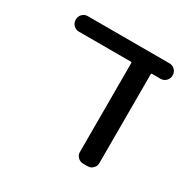

<svg xmlns="http://www.w3.org/2000/svg" viewBox="-123 -673 780 777"><g transform="rotate(30 267.0 -284.0)"><path d="M413.1 -54.7Q413.1 -41 402.8 -30.8Q392.6 -20.5 378.9 -20.5H357.4Q342.8 -20.5 332.5 -30.8Q322.3 -41 322.3 -54.7V-470.7Q322.3 -474.6 318.4 -474.6H74.2Q60.5 -474.6 50.3 -484.9Q40 -495.1 40 -509.8V-511.7Q40 -526.4 50.3 -536.6Q60.5 -546.9 74.2 -546.9H457Q471.7 -546.9 481.9 -536.6Q492.2 -526.4 492.2 -511.7V-509.8Q492.2 -495.1 481.9 -484.9Q471.7 -474.6 457 -474.6H418Q413.1 -474.6 413.1 -470.7Z"/></g></svg>

Font: Gen Jyuu GothicL Regular
Style: Regular
Weight: 400
Designer: [Source Han Sans]
Ryoko NISHIZUKA  (kana & ideographs); Paul D. Hunt (Latin, Greek & Cyrillic); Wenlong ZHANG  (bopomofo
Version: Version 1.002.20150607